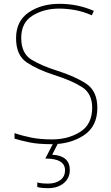

<svg xmlns="http://www.w3.org/2000/svg" viewBox="-20 -744 583 1004"><path d="M489 -180Q489 -268 430.5 -306.5Q372 -345 277 -375Q200 -399 145.5 -431.5Q91 -464 91 -546Q91 -626 150.5 -662.5Q210 -699 289 -699Q329 -699 371.5 -691.5Q414 -684 460 -664L471 -687Q387 -724 291 -724Q196 -724 130 -679Q64 -634 64 -544Q64 -455 120 -417.5Q176 -380 263 -352Q355 -323 408.5 -289Q462 -255 462 -181Q462 -94 399.5 -54.5Q337 -15 252 -15Q191 -15 143.5 -24.5Q96 -34 56 -48V-19Q92 -8 136.5 1Q181 10 250 10Q348 10 418.5 -36.5Q489 -83 489 -180ZM345 145Q345 70 253 65L286 0H261L217 85Q320 85 320 146Q320 180 295 198Q270 216 232 216Q195 216 175 210V234Q197 240 232 240Q281 240 313 214Q345 188 345 145Z"/></svg>

Font: Noto Sans UI Thin
Style: Regular
Weight: 250
Designer: Monotype Design Team
Foundry: Monotype Imaging Inc.
Version: Version 1.901